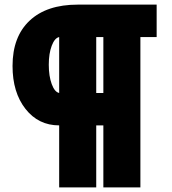

<svg xmlns="http://www.w3.org/2000/svg" viewBox="-20 -730 745 830"><path d="M315.9 -710H657.2V-569.8H586.9V80.1H426.8V-188H396V80.1H235.8V-188Q146 -188 90.1 -259.3Q34.2 -330.6 34.2 -444.8Q34.2 -571.3 107.9 -640.6Q181.6 -710 315.9 -710ZM235.8 -328.1V-569.8Q216.3 -565.9 203.6 -532.2Q190.9 -498.5 190.9 -450.2Q190.9 -400.9 203.6 -366.5Q216.3 -332 235.8 -328.1ZM426.8 -569.8H396V-328.1H426.8Z"/></svg>

Font: Rawline Black
Style: Regular
Weight: 900
Designer: Matt McInerney, Pablo Impallari, Rodrigo Fuenzalida
Foundry: Matt McInerney, Pablo Impallari, Rodrigo Fuenzalida
Version: Version 4.020;PS 004.020;hotconv 1.0.88;makeotf.lib2.5.64775